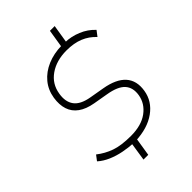

<svg xmlns="http://www.w3.org/2000/svg" viewBox="-271 -923 1142 1142"><g transform="rotate(-45 300.0 -352.5)"><path d="M232 115 251 -9 262 4Q220 2 176.5 -6.5Q133 -15 95 -31.5Q57 -48 29 -73L54 -106Q96 -73 146.5 -55Q197 -37 279 -37Q367 -37 420 -76Q473 -115 483 -176Q492 -232 461.5 -266Q431 -300 353 -313L261 -329Q204 -339 168.5 -364.5Q133 -390 120 -430Q107 -470 115 -522Q124 -579 158.5 -620.5Q193 -662 247 -685Q301 -708 367 -709L360 -696L380 -820H420L400 -696L395 -708Q446 -707 495.5 -686.5Q545 -666 580 -628L554 -594Q520 -631 474.5 -649.5Q429 -668 367 -668Q282 -668 224 -627.5Q166 -587 155 -516Q145 -456 172.5 -419Q200 -382 270 -370L362 -354Q455 -338 496 -292Q537 -246 525 -171Q513 -95 447 -47.5Q381 0 276 4L292 -10L272 115Z"/></g></svg>

Font: Mulish ExtraLight ExtraLight
Style: Italic
Weight: 250
Italic angle: -9°
Version: Version 3.603